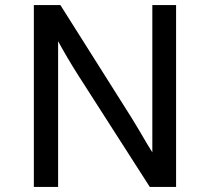

<svg xmlns="http://www.w3.org/2000/svg" viewBox="-20 -740 818 760"><path d="M114 -720H219L500 -275Q526 -233 565 -166L583 -137V-358V-720H677V0H573L289 -443Q244 -514 210 -577V-366V0H114Z"/></svg>

Font: Nebula Sans Medium
Style: Regular
Weight: 500
Designer: Paul D. Hunt for Adobe (as Source Sans)
Foundry: Nebula Entertainment & Broadcasting LLC
Version: Version 1.010